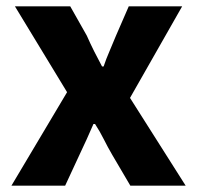

<svg xmlns="http://www.w3.org/2000/svg" viewBox="-20 -584 620 604"><path d="M16 0 191 -294 27 -564H201L253 -472Q264 -447 276 -423Q288 -399 301 -375H306Q314 -399 324.5 -423Q335 -447 345 -472L385 -564H553L389 -276L564 0H390L333 -97Q319 -121 306.5 -146Q294 -171 279 -194H274Q264 -171 253 -146.5Q242 -122 230 -97L185 0Z"/></svg>

Font: Noto Sans KR Thin ExtraBold
Style: Regular
Weight: 800
Version: Version 2.004-H2;hotconv 1.0.118;makeotfexe 2.5.65603